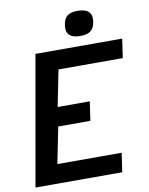

<svg xmlns="http://www.w3.org/2000/svg" viewBox="-101 -1022 849 1094"><g transform="rotate(-10 324.0 -475.0)"><path d="M416 -806Q327 -806 340 -884Q345 -919 365 -934.5Q385 -950 425 -950Q514 -950 502 -872Q496 -837 476 -821.5Q456 -806 416 -806ZM14 0 146 -750H648L632 -640H260L218 -430H404L388 -320H202L160 -110H532L516 0Z"/></g></svg>

Font: Hermit
Style: Bold Italic
Weight: 700
Italic angle: -10°
Designer: Pablo Caro
Version: Version 2.000;PS 002.000;hotconv 1.0.88;makeotf.lib2.5.64775